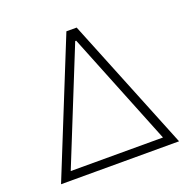

<svg xmlns="http://www.w3.org/2000/svg" viewBox="-123 -810 928 931"><g transform="rotate(-20 341.5 -344.0)"><path d="M37 0 315 -688H368L646 0ZM103 -44H579L344 -629H339Z"/></g></svg>

Font: Saira ExtraLight
Style: Regular
Weight: 200
Designer: Hector Gatti with collaboration of the Omnibus-Type team
Foundry: Omnibus-Type
Version: Version 1.100; ttfautohint (v1.8.3)